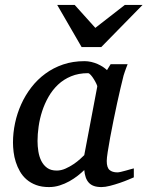

<svg xmlns="http://www.w3.org/2000/svg" viewBox="-20 -740 593 772"><path d="M371.1 -392.1Q371.6 -394.5 367.4 -403.3Q363.3 -412.1 357.4 -421.6Q351.6 -431.2 345 -438.5Q338.4 -445.8 334 -445.8Q295.9 -445.8 265.9 -433.3Q235.8 -420.9 213.4 -399.7Q190.9 -378.4 175 -350.6Q159.2 -322.8 149.4 -292.5Q139.6 -262.2 135.3 -231.4Q130.9 -200.7 130.9 -172.9Q130.9 -151.9 134.3 -130.9Q137.7 -109.9 146.2 -92.8Q154.8 -75.7 169.7 -64.9Q184.6 -54.2 208 -54.2Q225.6 -54.2 243.2 -62Q260.7 -69.8 275.9 -80.1Q291 -90.3 302.2 -100.6Q313.5 -110.8 318.8 -116.2ZM518.1 -26.9Q512.2 -24.4 496.6 -17.8Q481 -11.2 461.7 -4.6Q442.4 2 422.6 7.1Q402.8 12.2 388.2 12.2Q370.1 12.2 357.7 7.8Q345.2 3.4 337.2 -5.4Q329.1 -14.2 324.7 -26.9Q320.3 -39.6 318.8 -56.2Q307.6 -45.4 292.5 -33.4Q277.3 -21.5 259 -11.2Q240.7 -1 220 5.6Q199.2 12.2 176.8 12.2Q147.5 12.2 125.2 3.9Q103 -4.4 86.9 -18.3Q70.8 -32.2 60.3 -50.5Q49.8 -68.8 43.5 -88.6Q37.1 -108.4 34.7 -128.7Q32.2 -148.9 32.2 -167Q32.2 -205.6 40.5 -244.9Q48.8 -284.2 65.2 -320.6Q81.5 -356.9 106 -388.7Q130.4 -420.4 162.4 -443.8Q194.3 -467.3 233.6 -480.7Q272.9 -494.1 319.8 -494.1Q333.5 -494.1 346.9 -491Q360.4 -487.8 372.1 -482.7Q383.8 -477.5 393.6 -471.2Q403.3 -464.8 410.2 -458L424.8 -481.9H493.2Q490.7 -476.1 487.8 -468Q484.9 -460 481.9 -451.7Q479 -443.4 476.8 -436Q474.6 -428.7 474.1 -424.8Q470.7 -411.6 464.4 -385Q458 -358.4 450.9 -325.2Q443.8 -292 436.3 -255.6Q428.7 -219.2 422.9 -186.8Q417 -154.3 413.1 -129.2Q409.2 -104 409.2 -92.8Q409.2 -66.4 420.4 -56.6Q431.6 -46.9 452.1 -46.9Q457 -46.9 466.6 -49.1Q476.1 -51.3 486.3 -54.2Q496.6 -57.1 505.4 -59.6Q514.2 -62 518.1 -63ZM387.2 -550.8H308.1L210 -720.2H280.3L363.3 -627.9L481.9 -720.2H553.2Z"/></svg>

Font: Charis SIL Afr
Style: Italic
Weight: 400
Italic angle: -11°
Foundry: SIL International
Version: Version 5.000